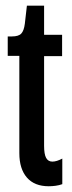

<svg xmlns="http://www.w3.org/2000/svg" viewBox="-20 -651 255 678"><path d="M48.3 -110.3V-453.7H7.3V-522.3H21.7Q46 -522.3 55.3 -532.7Q64.7 -543 67.7 -567.3L75 -631H135.7V-528H199.3V-452.7H135.7V-136.3Q135.7 -106.7 142.8 -93.5Q150 -80.3 165 -80.3Q172.3 -80.3 181.2 -83Q190 -85.7 200 -91V-0.7Q189 3.3 176.5 5Q164 6.7 152 6.7Q101.7 6.7 75 -24Q48.3 -54.7 48.3 -110.3Z"/></svg>

Font: Bricolage Grotesque 96pt Condensed ExBd
Style: Regular
Weight: 800
Width: 3
Designer: Mathieu Triay
Foundry: Atelier Triay
Version: Version 1.001;Glyphs 3.2 (3207)